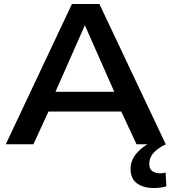

<svg xmlns="http://www.w3.org/2000/svg" viewBox="-20 -726 863 966"><path d="M9 0 342 -706H480L814 0H667L590 -165H224L148 0ZM259 -264H555L407 -599ZM750 220Q703 220 670 197Q637 174 637 124Q637 78 670 42Q703 6 746 -13L814 0Q777 17 754 41.5Q731 66 731 98Q731 125 747 135.5Q763 146 785 146Q794 146 800.5 145Q807 144 813 142L817 211Q793 220 750 220Z"/></svg>

Font: Georama Extended Medium
Style: Regular
Weight: 500
Width: 7
Designer: Jean-Baptiste Levee
Foundry: Production Type
Version: Version 1.000